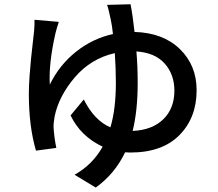

<svg xmlns="http://www.w3.org/2000/svg" viewBox="-20 -803 1017 894"><path d="M253.9 -701.2Q244.1 -671.9 238.3 -648.4Q206.1 -506.8 211.9 -409.2Q256.8 -501 334.5 -562.5Q412.1 -624 505.9 -644.5Q502 -683.6 495.1 -714.8Q484.4 -765.6 478.5 -780.3L587.9 -783.2Q598.6 -727.5 606.4 -654.3Q739.3 -650.4 817.4 -574.7Q895.5 -499 895.5 -382.8Q895.5 -254.9 815.4 -173.8Q735.4 -92.8 586.9 -92.8Q570.3 -92.8 562.5 -93.8Q514.6 6.8 425.8 70.3L327.1 10.7Q411.1 -36.1 458 -120.1Q355.5 -168 308.6 -265.6L370.1 -339.8Q418.9 -242.2 494.1 -210Q519.5 -294.9 519.5 -417Q519.5 -484.4 514.6 -555.7Q403.3 -530.3 329.1 -443.8Q254.9 -357.4 234.4 -261.7Q228.5 -226.6 229.5 -209Q232.4 -162.1 242.2 -114.3L147.5 -101.6Q114.3 -214.8 114.3 -365.2Q114.3 -402.3 117.7 -449.7Q121.1 -497.1 124.5 -529.8Q127.9 -562.5 132.8 -605Q137.7 -647.5 138.7 -658.2Q141.6 -691.4 140.6 -710.9ZM597.7 -193.4Q688.5 -197.3 740.2 -247.6Q792 -297.9 792 -380.9Q792 -456.1 747.1 -506.8Q702.1 -557.6 615.2 -563.5Q621.1 -493.2 621.1 -417Q621.1 -288.1 597.7 -193.4Z"/></svg>

Font: Min Sans SemiBold
Style: Regular
Weight: 600
Designer: Jinseong-Kim, NotoSansCJK, Nunito
Foundry: Jinseong-Kim
Version: Version 1.400;Glyphs 3.1.2 (3151)